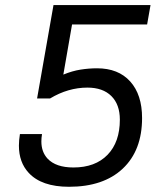

<svg xmlns="http://www.w3.org/2000/svg" viewBox="-20 -713 626 743"><path d="M247.1 9.8Q140.6 9.8 90.8 -44.4Q53.2 -85 53.2 -149.4Q53.2 -170.4 57.1 -194.3H142.6Q140.1 -179.2 140.1 -165.5Q140.1 -125 164.1 -99.1Q196.3 -64.9 264.2 -64.9Q348.6 -64.9 396.2 -114Q443.8 -163.1 443.8 -250Q443.8 -308.6 410.9 -341.3Q377.9 -374 318.4 -374Q243.7 -374 173.8 -332H123.5L187 -693.4H562.5L549.3 -618.2H258.8L225.1 -424.3Q259.3 -438.5 291.7 -443.6Q324.2 -448.7 355.5 -448.7Q438 -448.7 483.9 -397.7Q529.8 -346.7 529.8 -256.3Q529.8 -130.9 455.1 -60.5Q380.4 9.8 247.1 9.8Z"/></svg>

Font: CaskaydiaCove NFP SemiLight
Style: Italic
Weight: 350
Italic angle: -10°
Designer: Aaron Bell
Foundry: Saja Typeworks
Version: Version 2111.001; VTT 6.35;Nerd Fonts 3.1.1